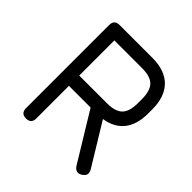

<svg xmlns="http://www.w3.org/2000/svg" viewBox="-177 -814 968 968"><g transform="rotate(45 307.0 -329.5)"><path d="M536.5 1.5Q522 11 509 7.5Q496 4 486.5 -10.5L328.5 -269.5H174V-37Q174 0 137.5 0Q100.5 0 100.5 -37V-630Q100.5 -667 137.5 -667H371.5Q461 -667 508 -619.8Q555 -572.5 555 -483V-453Q555 -375 518.8 -329Q482.5 -283 413.5 -272.5L550 -48.5Q567.5 -17.5 536.5 1.5ZM174 -343H371.5Q430.5 -343 456 -368.5Q481.5 -394 481.5 -453V-483Q481.5 -542 456 -567.8Q430.5 -593.5 371.5 -593.5H174Z"/></g></svg>

Font: Jura Light SemiBold
Style: Regular
Weight: 600
Version: Version 5.106